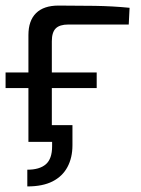

<svg xmlns="http://www.w3.org/2000/svg" viewBox="-25 -509 507 689"><path d="M73 160V100Q117 100 139.5 80.5Q162 61 162 16V0H108V-60H235V12Q235 57 217 90.5Q199 124 163.5 142Q128 160 73 160ZM-5 -193V-249H322V-193ZM185 -489Q249 -489 314.5 -488Q380 -487 440 -481L437 -421H220Q189 -421 175 -407Q161 -393 161 -361V0H77V-383Q77 -435 104.5 -462Q132 -489 185 -489Z"/></svg>

Font: Exo 2
Style: Regular
Weight: 400
Designer: Natanael Gama
Foundry: Natanael Gama
Version: Version 2.010